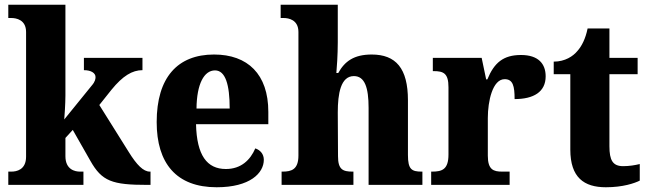

<svg xmlns="http://www.w3.org/2000/svg" viewBox="-20 -780 2736 810"><path d="M15 0H332V-56H317C297 -56 256 -64 256 -121V-198L287 -232L361 -102C410 -15 453 0 602 0H615V-56H612C585 -56 557 -84 523 -139L399 -337L450 -401C498 -460 538 -484 581 -484V-536H334V-484C364 -484 383 -472 383 -455C383 -448 382 -436 367 -419L251 -276C252 -286 256 -342 256 -377V-760H15V-704H28C48 -704 90 -697 90 -645V-119C90 -63 49 -56 28 -56H15Z M894 10C1035 10 1093 -50 1093 -106C1093 -130 1078 -147 1057 -154C1036 -105 997 -67 933 -67C853 -67 810 -125 807 -256H1112V-308C1112 -467 1025 -550 883 -550C729 -550 641 -453 641 -265C641 -91 724 10 894 10ZM949 -322H809C810 -426 841 -483 887 -483C931 -483 949 -423 949 -322Z M1168 0H1471V-56H1467C1426 -56 1406 -65 1406 -121L1405 -306C1405 -384 1417 -459 1473 -459C1519 -459 1535 -410 1535 -325V0H1762V-56H1759C1717 -56 1701 -65 1701 -126V-357C1701 -492 1650 -550 1548 -550C1473 -550 1434 -521 1407 -472H1399C1401 -493 1405 -550 1405 -601V-760H1164V-704H1177C1197 -704 1239 -697 1239 -645V-124C1239 -65 1210 -56 1172 -56H1168Z M1799 0H2130V-56H2098C2062 -56 2038 -64 2038 -123V-282C2038 -353 2058 -446 2109 -446C2144 -446 2151 -417 2151 -362C2231 -362 2282 -392 2282 -458C2282 -511 2251 -548 2178 -548C2104 -548 2065 -516 2036 -445H2031L2012 -536H1806V-480H1809C1851 -480 1872 -471 1872 -412V-128C1872 -65 1845 -56 1803 -56H1799Z M2536 10C2608 10 2657 -7 2679 -18V-88C2659 -83 2634 -79 2609 -79C2565 -79 2551 -104 2551 -163V-467H2670V-536H2551V-660H2459C2450 -616 2434 -585 2416 -565C2398 -543 2364 -520 2316 -520V-467H2386V-149C2386 -31 2444 10 2536 10Z"/></svg>

Font: Noto Serif Bengali SemiCondensed ExtraBold
Style: Regular
Weight: 800
Width: 4
Designer: Juan Bruce, Universal Thirst, Indian Type Foundry and the Monotype Design Team.
Foundry: Monotype Imaging Inc.
Version: Version 2.003